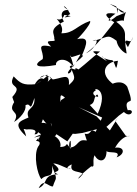

<svg xmlns="http://www.w3.org/2000/svg" viewBox="-20 -875 711 998"><path d="M295 -317C292 -397 290 -391 339 -349C344 -364 340 -395 369 -372C337 -330 380 -317 371 -326C500 -314 453 -362 485 -384C510 -355 436 -385 478 -405C458 -420 550 -420 488 -284C456 -318 425 -353 396 -390L389 -412L298 -355L284 -317ZM500 -173C435 -227 466 -170 420 -180C443 -102 438 -152 425 -145C381 -154 387 -109 341 -108C334 -130 353 -177 347 -102C310 -150 347 -112 293 -111C306 -151 241 -210 157 -160C225 -178 235 -168 236 -180C231 -157 292 -160 267 -195C245 -210 240 -252 247 -229L256 -189L330 -140L358 -180L371 -179L409 -184L535 -217L598 -274L624 -293C661 -257 685 -310 644 -302C624 -356 661 -343 660 -355C662 -378 632 -442 646 -416C623 -464 569 -450 520 -415C607 -437 577 -457 572 -435C492 -492 525 -553 593 -559C581 -486 583 -544 564 -562C505 -565 492 -608 536 -557C449 -612 448 -611 500 -607C458 -575 435 -551 388 -514C358 -534 376 -497 382 -511C382 -511 304 -525 368 -539C290 -468 370 -493 348 -524C371 -467 375 -467 338 -433C345 -506 298 -462 241 -461C289 -433 221 -511 187 -470C267 -511 211 -464 164 -435C237 -489 267 -483 228 -450C246 -497 184 -451 240 -483C155 -441 221 -448 207 -466C217 -448 195 -496 161 -437C102 -432 87 -440 51 -478C15 -411 107 -442 44 -371C54 -335 86 -277 54 -345C15 -283 91 -303 53 -241C83 -259 119 -300 112 -327C143 -349 132 -280 159 -366C164 -301 109 -318 128 -264C81 -244 44 -233 116 -166C106 -211 92 -206 118 -202C118 -202 184 -210 159 -177C180 -177 174 -178 203 -255C241 -201 232 -260 154 -224C188 -154 208 -202 178 -147C175 -164 216 -199 167 -143C203 -140 178 -113 178 -113C153 -68 174 31 195 56C226 23 259 60 250 -14C282 69 271 41 255 94C229 96 208 49 181 103C233 80 198 33 282 31C231 10 328 28 257 -25C283 -28 341 12 347 2C309 4 347 -20 353 -20C339 25 393 12 411 29C379 71 363 60 466 -20C442 -50 458 10 444 -37C430 -35 410 -52 421 -30C493 20 452 -31 472 -68C489 -32 533 -26 534 -90C542 -76 613 -95 586 -57C634 -75 626 -115 578 -107C628 -195 684 -160 634 -169L580 -245L592 -262L551 -197L482 -270L388 -318L511 -264L467 -167ZM586 -791C543 -754 523 -763 580 -804C517 -814 519 -793 574 -759C513 -685 494 -648 427 -598C476 -620 505 -687 461 -662C544 -679 534 -702 586 -663C593 -617 642 -590 638 -599C616 -720 657 -623 671 -681C669 -660 681 -706 645 -630C606 -685 664 -703 584 -762C658 -786 604 -730 634 -812C591 -798 596 -859 589 -805C585 -849 596 -836 550 -855L631 -809ZM348 -791C286 -775 334 -795 345 -802C319 -856 290 -849 338 -821C334 -826 277 -826 312 -763C227 -721 266 -701 262 -672C281 -648 193 -681 246 -633C157 -652 211 -610 202 -568C148 -535 168 -519 271 -537C266 -565 323 -585 362 -527C352 -590 330 -599 352 -578C415 -595 403 -606 375 -551C457 -617 372 -571 402 -578C436 -654 444 -686 379 -671C375 -661 460 -754 448 -766C378 -742 363 -701 299 -702C308 -723 303 -743 275 -777C280 -774 303 -764 316 -801L313 -798Z"/></svg>

Font: Hussar Lance
Style: ExBdObl
Weight: 700
Foundry: Cannot Into Space Fonts, PlusOne Fonts
Version: Version 2.270